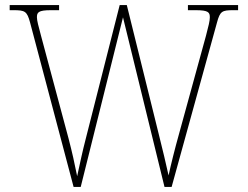

<svg xmlns="http://www.w3.org/2000/svg" viewBox="-20 -734 972 754"><path d="M98 -646 269 0H297L463 -666L626 0H654L832 -645C844 -690 852 -694 896 -694H915V-714H718V-694H749C799 -694 804 -685 804 -666C804 -652 799 -632 789 -594L683 -208C667 -151 651 -87 642 -45C631 -95 619 -145 603 -209L478 -714H450L317 -190C303 -136 295 -97 283 -42C271 -101 265 -129 249 -191L141 -594C131 -632 125 -653 125 -666C125 -685 130 -694 180 -694H212V-714H18V-694H33C78 -694 86 -690 98 -646Z"/></svg>

Font: Noto Serif Sinhala SemiCondensed Thin
Style: Regular
Weight: 100
Width: 4
Designer: Jelle Bosma - Monotype Design Team
Foundry: Monotype Imaging Inc.
Version: Version 2.007